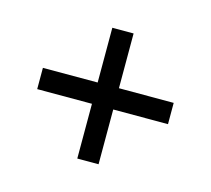

<svg xmlns="http://www.w3.org/2000/svg" viewBox="-93 -681 827 752"><g transform="rotate(-30 320.0 -305.0)"><path d="M320 -244 163 -87 102 -148 259 -305 102 -462 163 -523 320 -366 477 -523 538 -462 381 -305 538 -148 477 -87Z"/></g></svg>

Font: Writer Medium
Style: Regular
Weight: 500
Monospace: yes
Designer: Mike Abbink, Paul van der Laan, Pieter van Rosmalen
Foundry: Bold Monday
Version: Version 2.001 2020